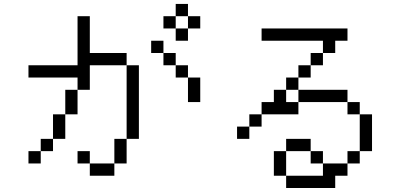

<svg xmlns="http://www.w3.org/2000/svg" viewBox="-20 -895 2040 978"><path d="M1000 -750V-812.5H937.5V-750H875V-687.5H937.5V-750ZM437.5 -62.5V0H562.5V-62.5ZM437.5 -62.5V-125H375V-62.5ZM562.5 -62.5H625Q625 -62.5 625 -187.5H562.5Q562.5 -187.5 562.5 -62.5ZM187.5 -125H125V-62.5H187.5ZM187.5 -125H250V-187.5H187.5ZM250 -187.5H312.5Q312.5 -187.5 312.5 -312.5H250Q250 -312.5 250 -187.5ZM625 -187.5H687.5Q687.5 -187.5 687.5 -562.5H625Q625 -562.5 625 -187.5ZM312.5 -312.5H375Q375 -312.5 375 -437.5H312.5Q312.5 -437.5 312.5 -312.5ZM375 -437.5H437.5Q437.5 -437.5 437.5 -562.5H625V-625H437.5V-812.5H375Q375 -812.5 375 -562.5H125V-500H375ZM937.5 -500Q937.5 -500 937.5 -375H1000Q1000 -375 1000 -500ZM937.5 -500V-562.5H875V-500ZM875 -562.5V-625H812.5V-562.5ZM812.5 -625V-687.5H750V-625ZM875 -750V-812.5H812.5V-750ZM875 -812.5H937.5V-875H875Z M1750 -687.5V-750H1312.5V-687.5H1625V-625H1562.5V-562.5H1500V-500H1437.5V-437.5H1375V-375H1312.5V-312.5H1250V-250H1187.5V-187.5H1250V-250H1312.5V-312.5H1500V-375H1437.5V-437.5H1500V-375H1750V-312.5H1812.5V-125H1750V-62.5H1625V0H1437.5V62.5H1687.5V0H1750V-62.5H1812.5V-125H1875V-312.5H1812.5V-375H1750V-437.5H1500V-500H1562.5V-562.5H1625V-625H1687.5V-687.5ZM1437.5 0Q1437.5 0 1437.5 -125H1375Q1375 -125 1375 0ZM1625 -62.5V-125H1562.5V-62.5ZM1437.5 -125H1562.5V-187.5H1437.5Z"/></svg>

Font: BFUnifontExMono
Style: Regular
Weight: 500
Version: Version 15.0.06